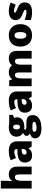

<svg xmlns="http://www.w3.org/2000/svg" viewBox="1826 -2626 1040 4732"><g transform="rotate(-90 2346.0 -260.0)"><path d="M256.8 -759.8V-651.9Q256.8 -576.2 249 -484.4H257.8Q284.7 -526.4 321.8 -544.7Q358.9 -563 410.2 -563Q502.9 -563 554.4 -509.3Q606 -455.6 606 -359.9V0H414.1V-301.8Q414.1 -413.1 348.1 -413.1Q301.3 -413.1 279.1 -374Q256.8 -335 256.8 -243.2V0H65.9V-759.8Z M1005.9 -563Q1112.3 -563 1170.7 -509.8Q1229 -456.5 1229 -362.8V0H1096.7L1060.1 -73.2H1056.2Q1016.6 -24.9 977.1 -7.6Q937.5 9.8 874 9.8Q795.9 9.8 751 -37.4Q706.1 -84.5 706.1 -170.2Q706.1 -255.9 766.4 -299.8Q826.7 -343.8 945.8 -349.1L1038.1 -352.1V-359.9Q1038.1 -428.2 970.7 -428.2Q910.2 -428.2 816.9 -387.2L761.7 -513.2Q858.4 -563 1005.9 -563ZM900.9 -175.8Q900.9 -125 955.1 -125Q990.2 -125 1014.6 -147Q1039.1 -168.9 1039.1 -204.1V-247.1L995.1 -245.1Q900.9 -241.7 900.9 -175.8Z M1598.1 -129.9H1689.9Q1876 -129.9 1876 26.9Q1876 127.9 1790 184.1Q1704.1 240.2 1547.9 240.2Q1430.2 240.2 1366.5 200.7Q1302.7 161.1 1302.7 87.9Q1302.7 -11.7 1425.8 -40Q1400.9 -49.8 1381.8 -74.5Q1362.8 -99.1 1362.8 -123.3Q1362.8 -147.5 1377 -167.5Q1391.1 -187.5 1436 -214.8Q1392.6 -234.4 1368.2 -275.1Q1343.8 -315.9 1343.8 -373Q1343.8 -462.9 1405.3 -512.9Q1466.8 -563 1581.1 -563Q1598.6 -563 1636.2 -559.3Q1673.8 -555.7 1688 -553.2H1880.9V-460.9L1805.2 -433.1Q1820.8 -404.3 1820.8 -367.2Q1820.8 -276.9 1757.3 -228Q1693.8 -179.2 1570.8 -179.2Q1541.5 -179.2 1522 -183.1Q1515.1 -170.4 1515.1 -159.2Q1515.1 -145 1537.6 -137.5Q1560.1 -129.9 1598.1 -129.9ZM1583 -457Q1523.9 -457 1523.9 -372.1Q1523.9 -287.1 1583 -287.1Q1640.1 -287.1 1640.1 -372.1Q1640.1 -457 1583 -457ZM1611.8 19H1537.1Q1506.3 19 1484.9 33.2Q1463.9 47.9 1463.9 70.1Q1463.9 92.3 1489.3 106.7Q1514.6 121.1 1557.1 121.1Q1626 121.1 1668 103.8Q1710 86.4 1710 59.1Q1710 19 1611.8 19Z M2234.9 -563Q2341.3 -563 2399.7 -509.8Q2458 -456.5 2458 -362.8V0H2325.7L2289.1 -73.2H2285.2Q2245.6 -24.9 2206.1 -7.6Q2166.5 9.8 2103 9.8Q2024.9 9.8 1980 -37.4Q1935.1 -84.5 1935.1 -170.2Q1935.1 -255.9 1995.4 -299.8Q2055.7 -343.8 2174.8 -349.1L2267.1 -352.1V-359.9Q2267.1 -428.2 2199.7 -428.2Q2139.2 -428.2 2045.9 -387.2L1990.7 -513.2Q2087.4 -563 2234.9 -563ZM2129.9 -175.8Q2129.9 -125 2184.1 -125Q2219.2 -125 2243.7 -147Q2268.1 -168.9 2268.1 -204.1V-247.1L2224.1 -245.1Q2129.9 -241.7 2129.9 -175.8Z M3266.1 -563Q3363.8 -563 3410.9 -512.9Q3458 -462.9 3458 -359.9V0H3267.1V-300.8Q3267.1 -357.4 3251.7 -385.3Q3236.3 -413.1 3203.1 -413.1Q3159.2 -413.1 3138.7 -375.5Q3118.2 -337.9 3118.2 -257.8V0H2926.8V-300.8Q2926.8 -357.4 2911.9 -385.3Q2897 -413.1 2864.7 -413.1Q2819.3 -413.1 2799.1 -372.8Q2778.8 -332.5 2778.8 -242.2V0H2587.9V-553.2H2731.9L2755.9 -484.4H2767.1Q2789.1 -522.5 2830.6 -542.7Q2872.1 -563 2925.8 -563Q3045.4 -563 3093.8 -490.2H3108.9Q3132.3 -524.4 3174.1 -543.7Q3215.8 -563 3266.1 -563Z M3846.2 -563Q3923.8 -563 3985.8 -528.3Q4047.9 -493.7 4082 -429.2Q4116.2 -364.7 4116.2 -282.7Q4116.2 -280.3 4116.2 -277.8Q4116.2 -142.1 4043 -66.2Q3969.7 9.8 3841.3 9.8Q3712.9 9.8 3638.2 -67.9Q3564 -146 3564 -279.5Q3564 -413.1 3636.7 -487.3Q3709.5 -563 3841.8 -563Q3843.8 -563 3846.2 -563ZM3921.9 -277.3Q3921.9 -350.6 3902.8 -385.7Q3883.8 -420.9 3840.3 -420.9Q3796.9 -420.9 3777.3 -385.7Q3757.8 -350.6 3757.8 -277.6Q3757.8 -204.6 3777.3 -168.2Q3796.9 -131.8 3840.3 -131.8Q3883.8 -131.8 3902.8 -168Q3921.9 -204.1 3921.9 -277.3Z M4410.2 -128.9Q4472.2 -128.9 4472.2 -157.2Q4472.2 -171.9 4454.6 -183.1Q4437 -195.3 4354 -228Q4277.3 -259.8 4247.3 -299.6Q4217.3 -339.4 4217.3 -399.9Q4217.3 -476.6 4276.6 -519.8Q4335.9 -563 4439.5 -563Q4543 -563 4647.9 -516.1L4596.2 -393.1Q4556.6 -410.6 4515.4 -422.4Q4474.1 -434.1 4446.3 -434.1Q4399.4 -434.1 4399.4 -411.1Q4399.4 -397 4415.5 -386.7Q4435.1 -376 4510.3 -346.2Q4568.4 -322.3 4596.7 -299.3Q4652.3 -254.4 4652.3 -168Q4652.3 -81.5 4592 -35.9Q4531.7 9.8 4418 9.8Q4357.9 9.8 4311.5 2.9Q4265.1 -3.9 4218.3 -21V-173.8Q4263.2 -153.8 4316.7 -141.4Q4370.1 -128.9 4410.2 -128.9Z"/></g></svg>

Font: Open Sans Hebrew Extra Bold
Style: Regular
Weight: 800
Foundry: Ascender Corporation, Yanek Iontef
Version: Version 2.001;PS 002.001;hotconv 1.0.70;makeotf.lib2.5.58329